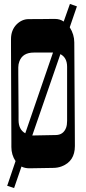

<svg xmlns="http://www.w3.org/2000/svg" viewBox="-20 -845 433 964"><path d="M246.1 -2 127.9 0Q104.5 0 87.9 -8.8L50.8 99.1L16.1 87.9L58.1 -36.1Q37.1 -67.4 37.1 -106.9V-138.7L35.2 -609.4V-648.9Q35.2 -693.8 63.5 -722.7Q90.3 -749 124 -749Q157.7 -749 176 -749.3Q194.3 -749.5 205.6 -749.5L244.1 -750H255.9Q281.2 -750 299.8 -736.8L331.1 -825.2L366.2 -813L330.1 -708Q353 -671.9 353 -631.8L355.5 -216.3L356 -111.8Q356 -35.2 290 -9.8Q270 -2 246.1 -2ZM155.8 -165 258.8 -167Q298.3 -167 312 -204.1Q316.9 -217.8 316.9 -237.8V-509.8Q316.9 -555.7 283.2 -573.2L142.1 -165ZM71.8 -473.6 73.2 -279.3V-242.2Q73.2 -194.3 106.9 -175.8L246.1 -581.1H149.9Q94.2 -581.1 77.6 -537.6Q71.8 -522.5 71.8 -507.3Z"/></svg>

Font: Smokum
Style: Regular
Weight: 400
Designer: Astigmatic (AOETI)
Foundry: Astigmatic (AOETI)
Version: Version 1.001